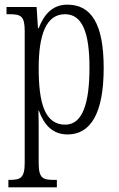

<svg xmlns="http://www.w3.org/2000/svg" viewBox="-20 -566 510 824"><path d="M16 238H224V206H210C165 206 146 199 146 135V24C146 -23 146 -63 145 -91H147C169 -30 206 11 270 11C368 11 425 -78 425 -274C425 -465 371 -546 269 -546C205 -546 169 -504 146 -445H143L137 -536H8V-505H20C70 -505 86 -497 86 -433V133C86 199 67 206 21 206H16ZM260 -31C172 -31 146 -124 146 -274C146 -419 179 -505 259 -505C332 -505 364 -429 364 -276C364 -124 335 -31 260 -31Z"/></svg>

Font: Noto Serif Georgian ExtraCondensed Light
Style: Regular
Weight: 300
Width: 2
Designer: Monotype Design Team, Akaki Razmadze
Foundry: Google LLC
Version: Version 2.003